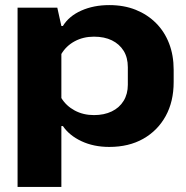

<svg xmlns="http://www.w3.org/2000/svg" viewBox="-20 -567 731 754"><path d="M49 167V-537H205L221 -465H227Q251 -504 299.5 -525.5Q348 -547 409 -547Q467 -547 513 -528.5Q559 -510 592.5 -476.5Q626 -443 644 -396.5Q662 -350 662 -293V-245Q662 -168 630.5 -111Q599 -54 542.5 -22Q486 10 409 10Q348 10 300 -12.5Q252 -35 227 -72H221V167ZM349 -115Q389 -115 419 -129.5Q449 -144 465.5 -171Q482 -198 482 -234V-303Q482 -341 465.5 -367.5Q449 -394 419.5 -408.5Q390 -423 349 -423Q307 -423 273.5 -405Q240 -387 221 -355V-182Q240 -151 273.5 -133Q307 -115 349 -115Z"/></svg>

Font: Hubot Sans SemiExpanded
Style: Bold
Weight: 700
Width: 6
Designer: Deni Anggara
Foundry: GitHub, Inc., Subsidiary of Microsoft Corporation
Version: Version 2.000